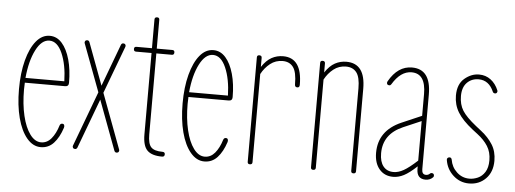

<svg xmlns="http://www.w3.org/2000/svg" viewBox="-44 -718 2245 837"><g transform="rotate(5 1078.5 -299.0)"><path d="M156 5Q122 5 95.5 -26.5Q69 -58 54.5 -113Q40 -168 40 -239Q40 -310 54.5 -365Q69 -420 94.5 -451Q120 -482 154 -482Q185 -482 207.5 -456.5Q230 -431 242.5 -386.5Q255 -342 255 -285Q255 -269 239 -269H63Q62 -254 62 -239Q62 -175 74 -124.5Q86 -74 107.5 -45Q129 -16 156 -16Q182 -16 200.5 -38Q219 -60 230 -96Q233 -105 241 -105Q248 -105 250 -99.5Q252 -94 250 -88Q236 -45 213 -20Q190 5 156 5ZM154 -461Q120 -461 95.5 -413Q71 -365 64 -290H234Q232 -363 210.5 -412Q189 -461 154 -461Z M306 0Q300 0 297 -4.5Q294 -9 296 -14L386 -255L308 -463Q306 -468 309 -472.5Q312 -477 318 -477Q325 -477 328 -470L397 -285L466 -470Q469 -477 476 -477Q482 -477 485 -472.5Q488 -468 486 -463L408 -255L498 -14Q500 -9 497 -4.5Q494 0 488 0Q481 0 478 -7L397 -224L316 -7Q313 0 306 0Z M687 0Q642 0 622 -20Q602 -40 602 -90V-446H534Q524 -446 524 -457Q524 -467 534 -467H602V-593Q602 -603 613 -603Q623 -603 623 -593V-467H691Q701 -467 701 -457Q701 -446 691 -446H623V-91Q623 -51 637 -36Q651 -21 687 -21Q698 -21 698 -11Q698 0 687 0Z M872 5Q838 5 811.5 -26.5Q785 -58 770.5 -113Q756 -168 756 -239Q756 -310 770.5 -365Q785 -420 810.5 -451Q836 -482 870 -482Q901 -482 923.5 -456.5Q946 -431 958.5 -386.5Q971 -342 971 -285Q971 -269 955 -269H779Q778 -254 778 -239Q778 -175 790 -124.5Q802 -74 823.5 -45Q845 -16 872 -16Q898 -16 916.5 -38Q935 -60 946 -96Q949 -105 957 -105Q964 -105 966 -99.5Q968 -94 966 -88Q952 -45 929 -20Q906 5 872 5ZM870 -461Q836 -461 811.5 -413Q787 -365 780 -290H950Q948 -363 926.5 -412Q905 -461 870 -461Z M1071 0Q1061 0 1061 -10V-467Q1061 -477 1071 -477Q1082 -477 1082 -467V-427Q1102 -457 1125 -469.5Q1148 -482 1175 -482Q1258 -482 1258 -364Q1258 -352 1248 -352Q1237 -352 1237 -364Q1237 -418 1221 -439.5Q1205 -461 1175 -461Q1144 -461 1120.5 -442.5Q1097 -424 1082 -396V-10Q1082 0 1071 0Z M1348 0Q1338 0 1338 -10V-467Q1338 -477 1348 -477Q1359 -477 1359 -467V-427Q1379 -457 1402 -469.5Q1425 -482 1452 -482Q1535 -482 1535 -371V-10Q1535 0 1524 0Q1514 0 1514 -10V-371Q1514 -420 1498 -440.5Q1482 -461 1452 -461Q1421 -461 1397.5 -442.5Q1374 -424 1359 -396V-10Q1359 0 1348 0Z M1698 0Q1660 0 1637.5 -26.5Q1615 -53 1615 -98Q1615 -195 1713 -238L1801 -276V-371Q1801 -461 1739 -461Q1691 -461 1655 -401Q1652 -396 1647 -396Q1636 -396 1636 -406Q1636 -409 1638 -413Q1677 -482 1739 -482Q1822 -482 1822 -371V-44Q1822 -21 1840 -21Q1850 -21 1857 -28Q1860 -31 1864 -31Q1875 -31 1875 -20Q1875 -16 1872 -13Q1859 0 1840 0Q1801 0 1801 -44V-55Q1768 -24 1744.5 -12Q1721 0 1698 0ZM1637 -98Q1637 -61 1653 -41Q1669 -21 1698 -21Q1719 -21 1742 -34Q1765 -47 1801 -80V-253L1722 -219Q1637 -182 1637 -98Z M2030 0Q1990 0 1960.5 -27Q1931 -54 1925 -94Q1924 -99 1927.5 -102.5Q1931 -106 1936 -106Q1944 -106 1946 -97Q1951 -65 1974.5 -43Q1998 -21 2030 -21Q2048 -21 2066.5 -29Q2085 -37 2097.5 -56.5Q2110 -76 2110 -108Q2110 -144 2093.5 -170Q2077 -196 2048 -218L2026 -235Q1980 -271 1960 -304Q1940 -337 1940 -377Q1940 -427 1969.5 -452Q1999 -477 2033 -477Q2062 -477 2084 -460.5Q2106 -444 2118 -415Q2120 -411 2117.5 -406Q2115 -401 2109 -401Q2102 -401 2099 -407Q2078 -456 2033 -456Q2002 -456 1982 -435.5Q1962 -415 1962 -377Q1962 -340 1978.5 -313.5Q1995 -287 2039 -252L2063 -233Q2094 -209 2113 -179Q2132 -149 2132 -108Q2132 -59 2103 -29.5Q2074 0 2030 0Z"/></g></svg>

Font: Zen Loop
Style: Regular
Weight: 400
Designer: Yoshimichi Ohira
Foundry: A-1 Corp ZenFonts
Version: Version 1.000; ttfautohint (v1.8.3)